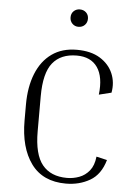

<svg xmlns="http://www.w3.org/2000/svg" viewBox="-60 -946 700 1001"><g transform="rotate(5 289.5 -445.5)"><path d="M323 10Q202 10 141 -73.5Q80 -157 80 -299V-382Q80 -475 108 -544.5Q136 -614 189.5 -652Q243 -690 320 -690Q394 -690 441.5 -660.5Q489 -631 509 -584Q529 -537 519 -483L454 -467Q465 -560 430.5 -610Q396 -660 322 -660Q239 -660 196 -607Q153 -554 153 -432V-249Q153 -128 197 -74Q241 -20 326 -20Q359 -20 390 -31.5Q421 -43 443 -70Q465 -97 470 -144L526 -131Q504 -54 448.5 -22Q393 10 323 10ZM317 -810Q298 -810 285 -823Q272 -836 272 -856Q272 -876 285 -888.5Q298 -901 317 -901Q337 -901 350 -888.5Q363 -876 363 -856Q363 -836 350 -823Q337 -810 317 -810Z"/></g></svg>

Font: Inria Serif Light
Style: Regular
Weight: 300
Designer: Black Foundry Team
Foundry: Black Foundry
Version: Version 1.000; ttfautohint (v1.8.3)